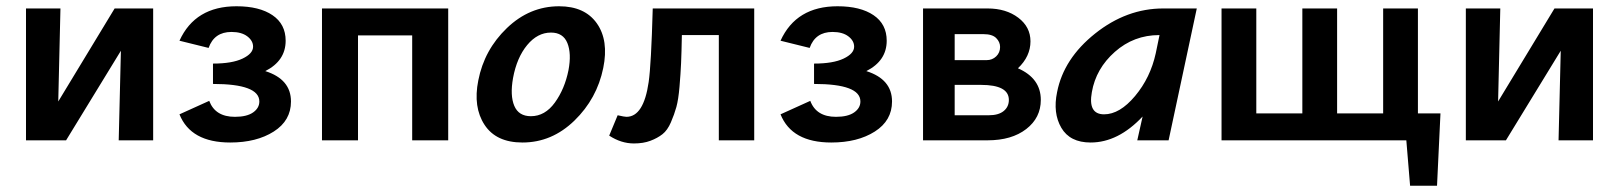

<svg xmlns="http://www.w3.org/2000/svg" viewBox="-20 -448 5169 613"><path d="M469 -421V0H359L366 -286L191 0H63V-421H173L166 -124L346 -421Z M827 -221Q909 -195 909 -124Q909 -63 854 -28Q799 7 715 7Q589 7 553 -83L648 -126Q667 -75 730 -75Q768 -75 788 -89Q808 -103 808 -124Q808 -180 660 -180V-245Q721 -245 754.5 -261Q788 -277 788 -299Q788 -318 769.5 -332Q751 -346 719 -346Q664 -346 646 -295L553 -318Q603 -428 735 -428Q808 -428 850 -399.5Q892 -371 892 -318Q892 -254 827 -221Z M1411 -421V0H1296V-335H1123V0H1008V-421Z M1648 7Q1564 7 1527 -49.5Q1490 -106 1507 -191Q1526 -289 1598.5 -358.5Q1671 -428 1765 -428Q1847 -428 1885.5 -373.5Q1924 -319 1906 -231Q1886 -133 1814 -63Q1742 7 1648 7ZM1675 -77Q1720 -77 1751.5 -120.5Q1783 -164 1795 -224Q1805 -277 1791.5 -310.5Q1778 -344 1739 -344Q1696 -344 1663 -304Q1630 -264 1618 -199Q1608 -143 1622 -110Q1636 -77 1675 -77Z M2388 -421V0H2275V-336H2157Q2156 -280 2154.5 -246.5Q2153 -213 2149.5 -171.5Q2146 -130 2139.5 -106.5Q2133 -83 2122 -57.5Q2111 -32 2095 -19.5Q2079 -7 2056.5 1.5Q2034 10 2004 10Q1963 10 1925 -15L1952 -80Q1974 -75 1980 -75Q2035 -75 2051 -186Q2059 -241 2064 -421Z M2746 -221Q2828 -195 2828 -124Q2828 -63 2773 -28Q2718 7 2634 7Q2508 7 2472 -83L2567 -126Q2586 -75 2649 -75Q2687 -75 2707 -89Q2727 -103 2727 -124Q2727 -180 2579 -180V-245Q2640 -245 2673.5 -261Q2707 -277 2707 -299Q2707 -318 2688.5 -332Q2670 -346 2638 -346Q2583 -346 2565 -295L2472 -318Q2522 -428 2654 -428Q2727 -428 2769 -399.5Q2811 -371 2811 -318Q2811 -254 2746 -221Z M3230 -230Q3303 -198 3303 -129Q3303 -72 3256.5 -36Q3210 0 3133 0H2927V-421H3133Q3192 -421 3231 -391.5Q3270 -362 3270 -316Q3270 -268 3230 -230ZM3120 -339H3028V-256H3130Q3148 -256 3160.5 -268Q3173 -280 3173 -298Q3173 -314 3160.5 -326.5Q3148 -339 3120 -339ZM3137 -80Q3168 -80 3184.5 -93.5Q3201 -107 3201 -129Q3201 -177 3112 -177H3028V-80Z M3694 -421H3801L3711 0H3611L3628 -76Q3550 7 3462 7Q3396 7 3368.5 -40Q3341 -87 3355 -154Q3376 -261 3476.5 -341Q3577 -421 3694 -421ZM3505 -83Q3555 -83 3604 -141.5Q3653 -200 3670 -278L3682 -336H3681Q3600 -336 3539.5 -282.5Q3479 -229 3466 -154Q3453 -83 3505 -83Z M4507 -86H4579L4568 145H4482L4470 0H3880V-421H3991V-86H4138V-421H4249V-86H4396V-421H4507Z M5066 -421V0H4956L4963 -286L4788 0H4660V-421H4770L4763 -124L4943 -421Z"/></svg>

Font: EauTest
Style: Bold Italic
Weight: 700
Italic angle: -12°
Designer: Christian Thalmann (Catharsis Fonts)
Version: Version 0.001;PS 000.001;hotconv 1.0.88;makeotf.lib2.5.64775